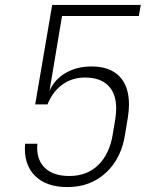

<svg xmlns="http://www.w3.org/2000/svg" viewBox="-20 -750 640 780"><path d="M232 -685 181 -380Q200 -426 245.5 -453Q291 -480 352 -480Q426 -480 465 -440Q504 -400 504 -325Q504 -302 499 -270L488 -204Q473 -106 410 -48Q347 10 254 10Q167 10 121 -37Q75 -84 82 -166H132L131 -150Q131 -96 165 -65.5Q199 -35 262 -35Q333 -35 379 -79.5Q425 -124 438 -204L449 -270Q452 -291 452 -310Q452 -370 419.5 -402.5Q387 -435 325 -435Q273 -435 233.5 -406.5Q194 -378 173 -326H123L192 -730H552L544 -685Z"/></svg>

Font: JetBrains Mono Extra Light
Style: Italic
Weight: 200
Italic angle: -9°
Monospace: yes
Designer: Philipp Nurullin, Konstantin Bulenkov
Foundry: JetBrains
Version: 2.002